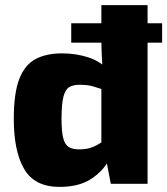

<svg xmlns="http://www.w3.org/2000/svg" viewBox="-20 -720 655 752"><path d="M615 -629V-553H259V-629ZM223 -511Q278 -511 327 -495Q376 -479 410 -440L397 -365Q371 -373 348.5 -380.5Q326 -388 292 -388Q267 -388 251.5 -379Q236 -370 228.5 -341.5Q221 -313 221 -255Q221 -203 228 -177.5Q235 -152 250.5 -143.5Q266 -135 289 -135Q313 -135 329.5 -139.5Q346 -144 361 -152.5Q376 -161 394 -172L406 -92Q382 -48 335 -18Q288 12 213 12Q116 12 75 -57.5Q34 -127 34 -254Q34 -355 55.5 -410.5Q77 -466 119 -488.5Q161 -511 223 -511ZM558 -700V0H414L396 -94L377 -107V-426L383 -439Q380 -470 378.5 -505Q377 -540 377 -574V-700Z"/></svg>

Font: Exo 2 ExtraBold
Style: Regular
Weight: 800
Designer: Natanael Gama
Foundry: Natanael Gama
Version: Version 2.010